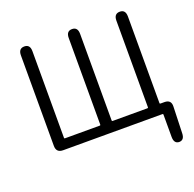

<svg xmlns="http://www.w3.org/2000/svg" viewBox="-158 -894 1282 1268"><g transform="rotate(-20 483.0 -260.5)"><path d="M889 211Q853 210 853 162V5Q853 0 848 0H150Q102 0 102 -48V-684Q102 -732 143 -732Q183 -732 183 -684V-75Q183 -70 188 -70H433Q438 -70 438 -75V-684Q438 -732 478 -732Q518 -732 518 -684V-75Q518 -70 523 -70H768Q773 -70 773 -75V-684Q773 -732 814 -732Q854 -732 854 -684V-75Q854 -70 859 -70H887Q935 -70 933 -22L927 163Q926 211 889 211Z"/></g></svg>

Font: Resource Han Rounded KR Normal
Style: Regular
Weight: 350
Designer: Cyano Hao (round all glyphs); Ryoko NISHIZUKA 西塚涼子 (kana, bopomofo & ideographs); Paul D. Hunt (Latin, Greek & Cyrillic)
Foundry: Cyano Hao
Version: 0.990